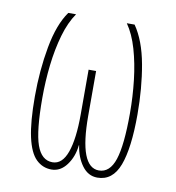

<svg xmlns="http://www.w3.org/2000/svg" viewBox="-66 -587 600 656"><g transform="rotate(10 234.0 -258.5)"><path d="M155 10Q124 10 101.5 -12Q79 -34 67.5 -86Q56 -138 56 -226Q56 -317 71 -399Q86 -481 119 -527H146Q123 -494 109 -445.5Q95 -397 88.5 -340.5Q82 -284 82 -226Q82 -111 99 -63Q116 -15 154 -15Q188 -15 204.5 -61.5Q221 -108 221 -193V-348H247V-193Q247 -15 315 -15Q353 -15 369.5 -65Q386 -115 386 -226Q386 -284 379.5 -340.5Q373 -397 359 -445.5Q345 -494 322 -527H349Q383 -478 397.5 -398Q412 -318 412 -226Q412 -109 389.5 -49.5Q367 10 314 10Q282 10 261 -18.5Q240 -47 234 -88H233Q229 -48 207.5 -19Q186 10 155 10Z"/></g></svg>

Font: Noto Sans ExtraCondensed Thin
Style: Regular
Weight: 100
Width: 2
Designer: Monotype Design Team
Foundry: Monotype Imaging Inc.
Version: Version 2.013; ttfautohint (v1.8.4.7-5d5b)